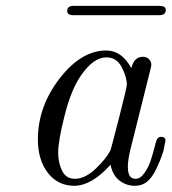

<svg xmlns="http://www.w3.org/2000/svg" viewBox="-20 -611 575 643"><path d="M106.9 -144Q106.9 -253.9 179.4 -347.9Q252 -441.9 335.9 -441.9Q387.7 -441.9 419.9 -382.8Q428.7 -420.9 459 -420.9Q471.2 -420.9 479 -412.8Q486.8 -404.8 486.8 -394Q486.8 -390.1 482.9 -375L419.9 -123Q407.7 -77.1 408.2 -51.8Q408.2 -11.7 434.1 -12.2Q450.2 -12.2 463.6 -31.5Q477.1 -50.8 484.1 -71.8Q491.2 -92.8 499 -123Q501 -130.9 502 -134.8Q506.8 -152.8 519 -152.8Q534.2 -152.8 534.2 -140.1Q532.2 -127.9 528.1 -109.4Q523.9 -90.8 507.1 -53Q490.2 -15.1 469.2 0Q454.1 11.2 431.2 11.2Q403.3 11.2 380.6 -5.9Q357.9 -22.9 350.1 -59.1Q287.1 10.7 229 11.2Q173.8 11.2 140.4 -32Q106.9 -75.2 106.9 -144ZM174.8 -100.1Q174.8 -65.9 188 -39.1Q201.2 -12.2 231 -12.2Q265.1 -12.2 301 -46.6Q336.9 -81.1 350.1 -107.9Q352.1 -112.8 378.4 -215.3Q404.8 -317.9 404.8 -328.1Q404.8 -352.1 387.9 -385.5Q371.1 -418.9 335.9 -418.9Q293 -418.9 251 -357.9Q218.8 -312 196.8 -225.6Q174.8 -139.2 174.8 -100.1ZM205.1 -574.2Q205.1 -591.3 226.1 -591.3H513.2Q535.2 -591.3 535.2 -578.1Q535.2 -560.1 513.2 -560.1H226.1Q205.1 -560.1 205.1 -574.2Z"/></svg>

Font: CMU Classical Serif
Style: Italic
Weight: 500
Italic angle: -14.04°
Version: Version 0.7.0